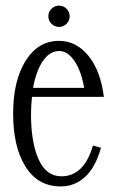

<svg xmlns="http://www.w3.org/2000/svg" viewBox="-20 -648 409 686"><path d="M217.5 -562.7Q206.1 -551.8 190.9 -551.8Q175.8 -551.8 164.3 -562.7Q152.8 -573.7 152.8 -589.8Q152.8 -606 164.3 -616.9Q175.8 -627.9 190.9 -627.9Q206.1 -627.9 217.5 -616.9Q229 -606 229 -589.8Q229 -573.7 217.5 -562.7ZM199.2 -18.1Q280.3 -18.1 312 -127.9L340.8 -120.1Q321.3 -50.3 284.2 -16.1Q247.1 18.1 196.8 18.1Q115.7 18.1 71.3 -52.5Q26.9 -123 26.9 -242.2Q26.9 -359.4 71.5 -430.7Q116.2 -502 190.9 -502Q252.4 -502 295.9 -448.7Q339.4 -395.5 351.1 -301.8H94.2Q90.8 -268.6 90.8 -240.2Q90.8 -138.2 118.2 -78.1Q145.5 -18.1 199.2 -18.1ZM190.9 -465.8Q158.2 -465.8 133.8 -430.9Q109.4 -396 98.1 -334H280.8Q270 -395 245.8 -430.4Q221.7 -465.8 190.9 -465.8Z"/></svg>

Font: Margherita Light
Style: Regular
Weight: 300
Designer: James Puckett
Foundry: Dunwich Type Founders
Version: Version 1.008;hotconv 1.0.109;makeotfexe 2.5.65596